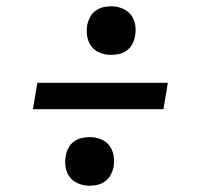

<svg xmlns="http://www.w3.org/2000/svg" viewBox="-20 -646 640 612"><path d="M334 -471Q316 -471 299 -477.5Q282 -484 271.5 -498Q261 -512 258 -530Q255 -548 258 -567Q261 -580 267.5 -592Q274 -604 285 -612Q296 -620 309 -623Q322 -626 334 -626Q353 -626 370 -619Q387 -612 397.5 -598.5Q408 -585 411 -566.5Q414 -548 410 -529Q408 -517 401.5 -505Q395 -493 384 -485Q373 -477 360 -474Q347 -471 334 -471ZM85 -298 99 -382H515L501 -298ZM266 -54Q247 -54 230 -61Q213 -68 202.5 -81.5Q192 -95 189 -113.5Q186 -132 190 -151Q192 -163 198.5 -175Q205 -187 216 -195Q227 -203 240 -206Q253 -209 266 -209Q284 -209 301 -202.5Q318 -196 328.5 -182Q339 -168 342 -150Q345 -132 342 -113Q339 -100 332.5 -88Q326 -76 315 -68Q304 -60 291 -57Q278 -54 266 -54Z"/></svg>

Font: Iosevka Slab MdExObl
Style: Regular
Weight: 500
Width: 7
Italic angle: -9°
Monospace: yes
Designer: Belleve Invis
Foundry: Belleve Invis
Version: Version 11.1.1; ttfautohint (v1.8.3)